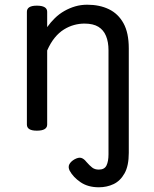

<svg xmlns="http://www.w3.org/2000/svg" viewBox="-20 -539 653 814"><path d="M526 109Q526 164 508 196Q490 228 461.5 241.5Q433 255 399 255Q353 255 321.5 233.5Q290 212 275 184Q268 169 274 157.5Q280 146 295 137Q313 127 324.5 130.5Q336 134 346 147Q360 163 371 171.5Q382 180 399 180Q423 180 431.5 162.5Q440 145 440 115V-326Q440 -361 429.5 -386.5Q419 -412 397 -425.5Q375 -439 338 -439Q316 -439 294 -433Q272 -427 251 -414Q230 -401 212 -379Q194 -357 180 -325V-11Q180 2 169 8.5Q158 15 136 15Q115 15 104.5 8.5Q94 2 94 -11V-489Q94 -502 104.5 -508.5Q115 -515 136 -515Q158 -515 169 -508.5Q180 -502 180 -489V-424Q195 -445 213 -462.5Q231 -480 253 -492.5Q275 -505 299 -512Q323 -519 350 -519Q402 -519 441.5 -500Q481 -481 503.5 -440.5Q526 -400 526 -334Z"/></svg>

Font: Playwrite FR Trad
Style: Regular
Weight: 400
Designer: Veronika Burian, José Scaglione
Foundry: TypeTogether
Version: Version 1.000